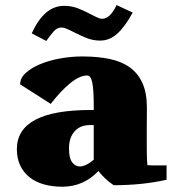

<svg xmlns="http://www.w3.org/2000/svg" viewBox="-20 -708 693 739"><path d="M227.1 -685.5Q254.9 -685.5 279.1 -676.3Q303.2 -667 330.1 -652.8Q340.8 -647 347.7 -643.8Q354.5 -640.6 359.4 -638.7Q364.3 -636.7 367.2 -636.2Q370.1 -635.7 372.6 -635.7Q404.3 -635.7 428.7 -688.5L490.7 -659.7Q461.9 -606.4 432.1 -579.1Q402.3 -551.8 365.7 -551.8Q338.9 -551.8 315.4 -560.8Q292 -569.8 265.6 -583.5Q253.9 -589.4 246.1 -593Q238.3 -596.7 232.9 -598.6Q227.5 -600.6 223.9 -601.3Q220.2 -602.1 217.3 -602.1Q200.2 -602.1 187.5 -588.1Q174.8 -574.2 158.2 -550.3L102.1 -579.6Q125.5 -631.3 156.5 -658.4Q187.5 -685.5 227.1 -685.5ZM326.2 -226.6Q288.1 -226.6 266.8 -202.1Q245.6 -177.7 245.6 -137.7Q245.6 -99.1 257.6 -83.3Q269.5 -67.4 286.6 -67.4Q310.5 -67.4 340.8 -93.3V-226.6ZM621.1 -16.1Q527.8 4.9 417.5 4.9Q398.9 -7.8 384.3 -21.7Q369.6 -35.6 358.9 -49.8Q301.3 10.7 219.7 10.7Q180.7 10.7 148.4 1.5Q116.2 -7.8 93.3 -26.1Q70.3 -44.4 57.6 -71.5Q44.9 -98.6 44.9 -133.8Q44.9 -209 115.7 -246.8Q186.5 -284.7 331.1 -284.7H340.8V-301.3Q340.8 -362.3 335.2 -389.9Q329.6 -417.5 315.4 -417.5Q287.1 -417.5 251 -388.4Q214.8 -359.4 175.3 -308.1L57.6 -383.3Q57.6 -407.7 79.3 -427.5Q101.1 -447.3 135.5 -461.4Q169.9 -475.6 212.4 -483.2Q254.9 -490.7 296.4 -490.7Q356 -490.7 402.3 -481Q448.7 -471.2 480.5 -448Q512.2 -424.8 528.8 -387Q545.4 -349.1 545.4 -293.5Q545.4 -279.8 545.2 -261.7Q544.9 -243.7 544.9 -220.2V-133.8Q544.9 -109.9 545.7 -94.5Q546.4 -79.1 547.4 -72.3Q555.2 -71.8 563.2 -71.5Q571.3 -71.3 580.1 -71.3H621.1Z"/></svg>

Font: Tienne Black
Style: Regular
Weight: 900
Designer: vernon adams
Foundry: vernon adams
Version: Version 001.001